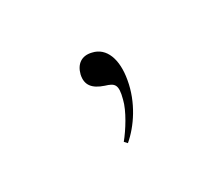

<svg xmlns="http://www.w3.org/2000/svg" viewBox="-72 -955 843 721"><g transform="rotate(-30 350.0 -594.5)"><path d="M312 -412C363 -455 414 -530 429 -618C444 -701 421 -762 365 -774C325 -784 297 -764 287 -724C278 -683 297 -658 345 -642C381 -631 394 -622 378 -563C368 -520 329 -458 301 -424Z"/></g></svg>

Font: Kawkab Mono Light
Style: Bold
Weight: 400
Monospace: yes
Designer: Abdullah Arif
Foundry: Abdullah Arif
Version: Version 1.000;PS 000.500;hotconv 1.0.88;makeotf.lib2.5.64775